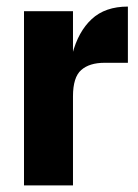

<svg xmlns="http://www.w3.org/2000/svg" viewBox="-20 -564 419 584"><path d="M53 0V-530H202V0ZM182 -238Q182 -331 200 -399.5Q218 -468 259 -506Q300 -544 369 -544V-373H298Q252 -373 227 -351Q202 -329 202 -271Z"/></svg>

Font: Radio Canada Big
Style: Bold
Weight: 700
Designer: Étienne Aubert Bonn
Foundry: Coppers and Brasses
Version: Version 1.001